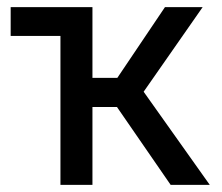

<svg xmlns="http://www.w3.org/2000/svg" viewBox="-20 -520 625 540"><path d="M10 -500H240V-301H310L444 -500H550L384 -262L570 0H460L309 -219H240V0H150V-419H10Z"/></svg>

Font: Retni Sans Medium
Style: Regular
Weight: 500
Designer: Vitaly Kuzmin
Foundry: ParaType Ltd.
Version: Version 1.00;March 2, 2019;FontCreator 11.5.0.2425 64-bit; t